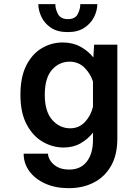

<svg xmlns="http://www.w3.org/2000/svg" viewBox="-20 -722 690 954"><path d="M296 11Q242 11 193 -17Q144 -45 112.8 -103Q81.5 -161 81.5 -251Q81.5 -341 111.5 -398.5Q141.5 -456 189.2 -483.5Q237 -511 291 -511Q341.5 -511 380 -489.8Q418.5 -468.5 444 -436.5L447.5 -500H563V-32.5Q563 47.5 531.8 102.2Q500.5 157 446 185Q391.5 213 321.5 213Q256 213 205.5 190.5Q155 168 126.2 129.2Q97.5 90.5 97.5 41.5H218.5Q218.5 56.5 229.5 75Q240.5 93.5 263.8 107Q287 120.5 324.5 120.5Q380.5 120.5 411.2 81Q442 41.5 442 -27V-63Q417 -31 380.5 -10Q344 11 296 11ZM202.5 -251Q202.5 -168 239.5 -126.2Q276.5 -84.5 329 -84.5Q373 -84.5 402.8 -116.8Q432.5 -149 442 -192V-317Q429.5 -356 399.8 -385.8Q370 -415.5 325.5 -415.5Q274 -415.5 238.2 -375Q202.5 -334.5 202.5 -251ZM316.5 -562.5Q265 -562.5 233 -584.2Q201 -606 185.8 -638.2Q170.5 -670.5 170.5 -701.5H255Q255 -676 268.5 -651.5Q282 -627 317.5 -627Q353 -627 366 -651.5Q379 -676 379 -701.5H463.5Q463.5 -670.5 447.8 -638.2Q432 -606 399.5 -584.2Q367 -562.5 316.5 -562.5Z"/></svg>

Font: Trispace Medium
Style: Regular
Weight: 500
Designer: Tyler Finck
Foundry: Etcetera Type Company
Version: Version 1.210; ttfautohint (v1.8.3)